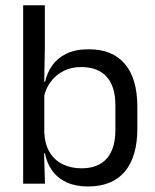

<svg xmlns="http://www.w3.org/2000/svg" viewBox="-20 -682 577 713"><path d="M306.5 10.5Q261.5 10.5 228.2 -4.5Q195 -19.5 174.5 -47.5Q154 -75.5 147 -112.5H120L144.5 -188.5Q147 -144.5 165.2 -115.2Q183.5 -86 214 -71.5Q244.5 -57 283 -57Q344 -57 376.2 -93Q408.5 -129 408.5 -200V-291.5Q408.5 -361 376 -397Q343.5 -433 281.5 -433Q244.5 -433 216 -418.5Q187.5 -404 168.8 -379Q150 -354 143 -322L124.5 -378.5H147.5Q155 -412 174.2 -439.2Q193.5 -466.5 227 -482.8Q260.5 -499 310 -499Q398 -499 444 -444.2Q490 -389.5 490 -285.5V-204.5Q490 -99.5 443.2 -44.5Q396.5 10.5 306.5 10.5ZM147 0H66V-662.5H146.5V-503.5L144 -363.5L144.5 -348V-144L143.5 -118Z"/></svg>

Font: Anek Malayalam Medium
Style: Regular
Weight: 400
Version: Version 1.003